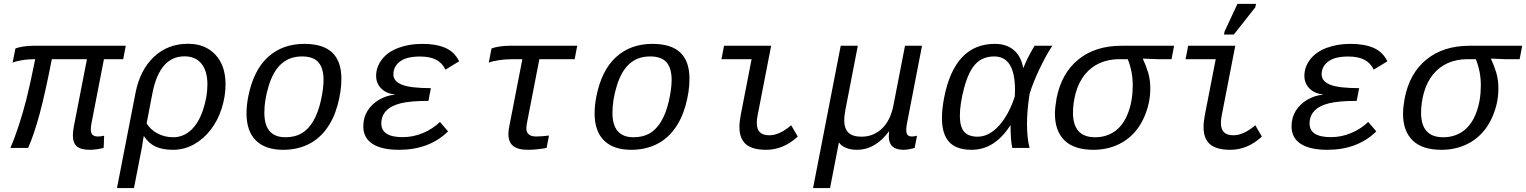

<svg xmlns="http://www.w3.org/2000/svg" viewBox="-20 -765 7893 993"><path d="M517.6 -459 453.6 -129.9Q449.7 -110.4 449.7 -97.2Q449.7 -74.7 459.5 -66.9Q469.2 -59.1 485.8 -59.1Q500.5 -59.1 518.6 -63L516.1 0Q477.1 9.8 444.3 9.8Q398.4 9.8 377.7 -7.8Q356.9 -25.4 356.9 -64.9Q356.9 -84.5 361.8 -110.8L429.7 -459H248Q213.9 -283.2 185.1 -176.3Q156.2 -69.3 125.5 0H33.7Q54.2 -46.4 75.9 -112.3Q97.7 -178.2 116.5 -251.7Q135.3 -325.2 162.1 -459Q124.5 -459 92 -453.4Q59.6 -447.8 45.4 -440.9L59.6 -514.2Q73.7 -520 99.4 -524.2Q125 -528.3 151.4 -528.3H630.4L617.2 -459Z M874.5 9.8Q821.3 9.8 785.4 -6.6Q749.5 -22.9 725.1 -60.1H723.1L713.4 0L672.9 207.5H585L680.7 -283.7Q703.6 -402.3 775.6 -470.5Q847.7 -538.6 952.1 -538.6Q1041.5 -538.6 1094 -482.2Q1146.5 -425.8 1146.5 -329.1Q1146.5 -267.1 1126.5 -204.1Q1106.4 -141.1 1068.8 -92.8Q1031.2 -44.4 981.2 -17.3Q931.2 9.8 874.5 9.8ZM1052.7 -328.1Q1052.7 -397.5 1022 -435.5Q991.2 -473.6 934.1 -473.6Q805.2 -473.6 768.1 -281.7L738.3 -127Q759.3 -92.8 796.1 -74Q833 -55.2 876 -55.2Q927.2 -55.2 967 -91.3Q1006.8 -127.4 1029.8 -195.8Q1052.7 -264.2 1052.7 -328.1Z M1444.3 9.8Q1352.5 9.8 1303.7 -38.3Q1254.9 -86.4 1254.9 -179.2Q1254.9 -217.8 1263.7 -264.6Q1290.5 -400.9 1365.5 -469.5Q1440.4 -538.1 1553.7 -538.1Q1650.9 -538.1 1698.2 -493.2Q1745.6 -448.2 1745.6 -357.4Q1745.6 -291.5 1725.1 -218.5Q1704.6 -145.5 1665 -93.8Q1625.5 -42 1569.3 -16.1Q1513.2 9.8 1444.3 9.8ZM1653.3 -351.6Q1653.3 -412.6 1626.7 -442.9Q1600.1 -473.1 1542.5 -473.1Q1478 -473.1 1435.8 -435.5Q1393.6 -397.9 1370.4 -323.2Q1347.2 -248.5 1347.2 -182.1Q1347.2 -55.2 1456.1 -55.2Q1505.4 -55.2 1540 -75.4Q1574.7 -95.7 1599.9 -138.2Q1625 -180.7 1639.2 -243.4Q1653.3 -306.2 1653.3 -351.6Z M2063 -55.7Q2115.7 -55.7 2166.3 -76.4Q2216.8 -97.2 2255.4 -134.3L2297.4 -85.4Q2199.7 9.8 2044.4 9.8Q1953.6 9.8 1906.2 -21.2Q1858.9 -52.2 1858.9 -111.3Q1858.9 -157.2 1881.1 -192.4Q1903.3 -227.5 1941.2 -249.5Q1979 -271.5 2022 -275.4V-276.4Q1977.5 -281.2 1951.4 -307.6Q1925.3 -334 1925.3 -373Q1925.3 -418 1954.8 -457Q1984.4 -496.1 2039.6 -517.1Q2094.7 -538.1 2164.1 -538.1Q2236.3 -538.1 2283.9 -517.1Q2331.5 -496.1 2354.5 -447.8L2283.7 -404.8Q2267.6 -439.5 2235.4 -456.1Q2203.1 -472.7 2151.9 -472.7Q2083 -472.7 2048.8 -447Q2014.6 -421.4 2014.6 -380.4Q2014.6 -344.2 2059.3 -326.7Q2104 -309.1 2208.5 -309.1L2195.8 -243.2Q2102.1 -243.2 2052.2 -230.7Q2002.4 -218.3 1977.3 -191.9Q1952.1 -165.5 1952.1 -126.5Q1952.1 -55.7 2063 -55.7Z M2634.3 -459Q2593.8 -459 2557.1 -453.1Q2520.5 -447.3 2507.8 -440.9L2522 -514.2Q2536.1 -520 2561.8 -524.2Q2587.4 -528.3 2613.8 -528.3H2965.3L2952.1 -459H2769.5L2704.6 -125L2702.1 -103Q2702.1 -59.1 2752.4 -59.1Q2780.3 -59.1 2819.3 -64L2807.1 0Q2794.9 2.9 2765.6 6.3Q2736.3 9.8 2710.9 9.8Q2658.2 9.8 2633.8 -10.3Q2609.4 -30.3 2609.4 -71.8Q2609.4 -88.9 2613.8 -110.8L2681.6 -459Z M3244.6 9.8Q3152.8 9.8 3104 -38.3Q3055.2 -86.4 3055.2 -179.2Q3055.2 -217.8 3064 -264.6Q3090.8 -400.9 3165.8 -469.5Q3240.7 -538.1 3354 -538.1Q3451.2 -538.1 3498.5 -493.2Q3545.9 -448.2 3545.9 -357.4Q3545.9 -291.5 3525.4 -218.5Q3504.9 -145.5 3465.3 -93.8Q3425.8 -42 3369.6 -16.1Q3313.5 9.8 3244.6 9.8ZM3453.6 -351.6Q3453.6 -412.6 3427 -442.9Q3400.4 -473.1 3342.8 -473.1Q3278.3 -473.1 3236.1 -435.5Q3193.8 -397.9 3170.7 -323.2Q3147.5 -248.5 3147.5 -182.1Q3147.5 -55.2 3256.3 -55.2Q3305.7 -55.2 3340.3 -75.4Q3375 -95.7 3400.1 -138.2Q3425.3 -180.7 3439.5 -243.4Q3453.6 -306.2 3453.6 -351.6Z M3894 -129.9Q3894 -96.2 3910.2 -80.8Q3926.3 -65.4 3958.5 -65.4Q4011.7 -65.4 4071.8 -117.2L4106 -58.6Q4031.2 9.8 3943.4 9.8Q3870.1 9.8 3837.2 -19.5Q3804.2 -48.8 3804.2 -107.9Q3804.2 -134.8 3811 -170.4L3867.2 -459H3711.4L3724.6 -528.3H3968.3L3898.4 -168.9Q3894 -147 3894 -129.9Z M4185.1 207.5 4328.1 -528.3H4416.5L4351.6 -193.4Q4346.2 -162.1 4346.2 -144Q4346.2 -100.6 4367.7 -79.3Q4389.2 -58.1 4435.5 -58.1Q4498 -58.1 4542.2 -100.8Q4586.4 -143.6 4601.1 -222.2L4660.6 -528.3H4748.5L4671.4 -129.9Q4667 -107.9 4667 -93.8Q4667 -73.2 4674.8 -66.2Q4682.6 -59.1 4695.8 -59.1Q4708.5 -59.1 4722.7 -63L4710.4 0Q4676.3 9.8 4653.3 9.8Q4576.7 9.8 4576.7 -59.6L4578.6 -85H4577.1Q4506.3 9.8 4412.6 9.8Q4379.9 9.8 4355.2 -0.2Q4330.6 -10.3 4318.8 -28.8L4272.9 207.5Z M5204.6 -115.7Q5124 9.8 5004.9 9.8Q4926.3 9.8 4888.9 -30.8Q4851.6 -71.3 4851.6 -154.8Q4851.6 -201.7 4863.3 -261.7Q4918 -538.1 5125 -538.1Q5185.1 -538.1 5222.9 -506.3Q5260.7 -474.6 5272 -413.6H5272.9Q5292.5 -464.8 5330.6 -528.3H5422.4Q5392.1 -482.9 5356.9 -409.7Q5321.8 -336.4 5304.7 -278.8Q5291.5 -192.4 5291.5 -124.5Q5291.5 -51.8 5304.7 0H5215.3Q5206.5 -41 5206.5 -115.7ZM4944.3 -165.5Q4944.3 -109.4 4966.6 -83.7Q4988.8 -58.1 5036.1 -58.1Q5094.7 -58.1 5146.2 -114.7Q5197.8 -171.4 5228.5 -266.6L5229.5 -299.3Q5229.5 -473.1 5122.1 -473.1Q5062.5 -473.1 5025.9 -434.6Q4989.3 -396 4966.8 -312Q4944.3 -228 4944.3 -165.5Z M5634.8 9.8Q5535.2 9.8 5485.6 -38.8Q5436 -87.4 5436 -176.3Q5436 -209 5444.3 -255.9Q5469.7 -386.2 5557.1 -457.3Q5644.5 -528.3 5779.3 -528.3H6052.2L6039.1 -459H5963.4L5891.6 -461.9L5891.1 -460Q5905.8 -428.7 5917.5 -391.6Q5929.2 -354.5 5929.2 -307.1Q5929.2 -225.1 5892.6 -148.7Q5856 -72.3 5788.6 -31.2Q5721.2 9.8 5634.8 9.8ZM5838.4 -323.2Q5838.4 -395 5812.5 -459H5769Q5713.9 -459 5668.2 -439Q5622.6 -418.9 5590.8 -379.4Q5559.1 -339.8 5544.2 -286.6Q5529.3 -233.4 5529.3 -182.1Q5529.3 -55.2 5643.6 -55.2Q5703.6 -55.2 5747.3 -87.2Q5791 -119.1 5814.7 -182.1Q5838.4 -245.1 5838.4 -323.2Z M6294.4 -129.9Q6294.4 -96.2 6310.5 -80.8Q6326.7 -65.4 6358.9 -65.4Q6412.1 -65.4 6472.2 -117.2L6506.3 -58.6Q6431.6 9.8 6343.8 9.8Q6270.5 9.8 6237.5 -19.5Q6204.6 -48.8 6204.6 -107.9Q6204.6 -134.8 6211.4 -170.4L6267.6 -459H6111.8L6125 -528.3H6368.7L6298.8 -168.9Q6294.4 -147 6294.4 -129.9ZM6310.1 -586.4 6313.5 -602.5 6379.9 -745.1H6476.1L6472.2 -727.1L6361.3 -586.4Z M6863.8 -55.7Q6916.5 -55.7 6967 -76.4Q7017.6 -97.2 7056.2 -134.3L7098.1 -85.4Q7000.5 9.8 6845.2 9.8Q6754.4 9.8 6707 -21.2Q6659.7 -52.2 6659.7 -111.3Q6659.7 -157.2 6681.9 -192.4Q6704.1 -227.5 6741.9 -249.5Q6779.8 -271.5 6822.8 -275.4V-276.4Q6778.3 -281.2 6752.2 -307.6Q6726.1 -334 6726.1 -373Q6726.1 -418 6755.6 -457Q6785.2 -496.1 6840.3 -517.1Q6895.5 -538.1 6964.8 -538.1Q7037.1 -538.1 7084.7 -517.1Q7132.3 -496.1 7155.3 -447.8L7084.5 -404.8Q7068.4 -439.5 7036.1 -456.1Q7003.9 -472.7 6952.6 -472.7Q6883.8 -472.7 6849.6 -447Q6815.4 -421.4 6815.4 -380.4Q6815.4 -344.2 6860.1 -326.7Q6904.8 -309.1 7009.3 -309.1L6996.6 -243.2Q6902.8 -243.2 6853 -230.7Q6803.2 -218.3 6778.1 -191.9Q6752.9 -165.5 6752.9 -126.5Q6752.9 -55.7 6863.8 -55.7Z M7435.1 9.8Q7335.4 9.8 7285.9 -38.8Q7236.3 -87.4 7236.3 -176.3Q7236.3 -209 7244.6 -255.9Q7270 -386.2 7357.4 -457.3Q7444.8 -528.3 7579.6 -528.3H7852.5L7839.4 -459H7763.7L7691.9 -461.9L7691.4 -460Q7706.1 -428.7 7717.8 -391.6Q7729.5 -354.5 7729.5 -307.1Q7729.5 -225.1 7692.9 -148.7Q7656.2 -72.3 7588.9 -31.2Q7521.5 9.8 7435.1 9.8ZM7638.7 -323.2Q7638.7 -395 7612.8 -459H7569.3Q7514.2 -459 7468.5 -439Q7422.9 -418.9 7391.1 -379.4Q7359.4 -339.8 7344.5 -286.6Q7329.6 -233.4 7329.6 -182.1Q7329.6 -55.2 7443.8 -55.2Q7503.9 -55.2 7547.6 -87.2Q7591.3 -119.1 7615 -182.1Q7638.7 -245.1 7638.7 -323.2Z"/></svg>

Font: Liberation Mono
Style: Italic
Weight: 400
Italic angle: -12°
Monospace: yes
Designer: Steve Matteson
Foundry: Ascender Corporation
Version: Version 2.1.5